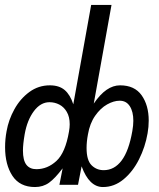

<svg xmlns="http://www.w3.org/2000/svg" viewBox="-22 -745 642 774"><path d="M-1.5 -151.5Q-1.5 -184 4.5 -216Q12.5 -262 36 -304.5Q59.5 -347 96.2 -374Q133 -401 179 -401Q216.5 -401 238.8 -382Q261 -363 273.5 -324.5L345.5 -725H427.5L356 -327.5Q381.5 -365 407.8 -383Q434 -401 462 -401Q520.5 -401 549 -360.8Q577.5 -320.5 577.5 -259Q577.5 -233.5 573 -208Q563.5 -152.5 538.5 -102.8Q513.5 -53 476 -22Q438.5 9 393 9Q337.5 9 307 -74.5L292.5 0H217.5L230.5 -66.5Q200 -26 175.8 -8.5Q151.5 9 119 9Q58 9 28.2 -36Q-1.5 -81 -1.5 -151.5ZM256 -214Q259 -230.5 259 -244Q259 -274 247.2 -294Q235.5 -314 217 -323.5Q198.5 -333 177.5 -333Q141.5 -333 114.5 -296.8Q87.5 -260.5 77.5 -204Q70.5 -163.5 70.5 -138Q70.5 -99 84.2 -81Q98 -63 124.5 -63Q169.5 -63 205.5 -96.2Q241.5 -129.5 256 -214ZM511.5 -217Q515.5 -240 515.5 -258Q515.5 -295 501.2 -317Q487 -339 460.5 -339Q436.5 -339 409.8 -324Q383 -309 361.5 -278.2Q340 -247.5 332.5 -203Q327 -174 327 -148.5Q327 -99 347 -79Q367 -59 396 -59Q439 -59 468.2 -97.8Q497.5 -136.5 511.5 -217Z"/></svg>

Font: JuliaMono Italic
Style: Regular
Weight: 400
Italic angle: -9°
Monospace: yes
Designer: cormullion
Foundry: corm
Version: Version 0.049; ttfautohint (v1.8.4)